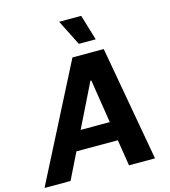

<svg xmlns="http://www.w3.org/2000/svg" viewBox="-157 -1067 1041 1175"><g transform="rotate(-15 363.0 -479.5)"><path d="M516.3 -797.6 467.7 -959.2H327.8L409.4 -797.6ZM513.5 0H678.3L548.3 -727.3H350.1L-21.7 0H143.1L224.8 -165.8H487.2ZM283.7 -285.9 419.4 -561.1H425.1L468.4 -285.9Z"/></g></svg>

Font: TID UI
Style: Bold Italic
Weight: 700
Italic angle: -9.39999°
Designer: The TID Project Authors
Foundry: Bakken & Bæck
Version: Version 1.001;hotconv 1.0.109;makeotfexe 2.5.65596